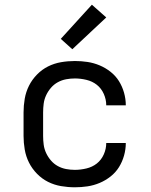

<svg xmlns="http://www.w3.org/2000/svg" viewBox="-20 -787 640 815"><path d="M298 8Q268 8 239 3Q210 -2 184 -15Q158 -28 137 -49.5Q116 -71 103 -97Q90 -123 85 -152Q80 -181 80 -210V-310Q80 -339 85 -368Q90 -397 103 -423Q116 -449 137 -470.5Q158 -492 184 -505Q210 -518 239 -523Q268 -528 298 -528Q325 -528 351.5 -524Q378 -520 403 -509.5Q428 -499 449.5 -482Q471 -465 485 -442.5Q499 -420 506.5 -393.5Q514 -367 514 -340H431Q431 -365 420.5 -388.5Q410 -412 391 -427Q372 -442 347 -448Q322 -454 298 -454Q279 -454 260.5 -450.5Q242 -447 225.5 -438Q209 -429 196.5 -414.5Q184 -400 176 -383Q168 -366 165.5 -347.5Q163 -329 163 -310V-210Q163 -191 165.5 -172.5Q168 -154 176 -137Q184 -120 196.5 -105.5Q209 -91 225.5 -82Q242 -73 260.5 -69.5Q279 -66 298 -66Q322 -66 347 -72Q372 -78 391 -93Q410 -108 420.5 -131.5Q431 -155 431 -180H514Q514 -153 506.5 -126.5Q499 -100 485 -77.5Q471 -55 449.5 -38Q428 -21 403 -10.5Q378 0 351.5 4Q325 8 298 8ZM287 -578 238 -622 370 -767 431 -713Z"/></svg>

Font: Nova
Style: Regular
Weight: 400
Monospace: yes
Designer: Belleve Invis
Foundry: Belleve Invis
Version: Version 24.1.4; ttfautohint (v1.8.4)